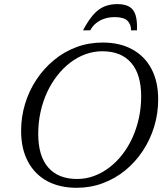

<svg xmlns="http://www.w3.org/2000/svg" viewBox="-20 -884 780 914"><path d="M162 -246.5Q162 -141 209.8 -86.5Q257.5 -32 347 -32Q388.5 -32 426.8 -46Q465 -60 499.2 -85.8Q533.5 -111.5 561.5 -147.2Q589.5 -183 609.8 -227Q630 -271 641 -321Q652 -371 652 -425Q652 -530.5 604.2 -585.2Q556.5 -640 467 -640Q426 -640 387.2 -626Q348.5 -612 314.5 -586Q280.5 -560 252.5 -524.2Q224.5 -488.5 204.2 -444.8Q184 -401 173 -351Q162 -301 162 -246.5ZM733 -410.5Q733 -343.5 714 -281.2Q695 -219 660 -166Q625 -113 576.8 -73.5Q528.5 -34 469.8 -12Q411 10 345 10Q263.5 10 204.2 -22.2Q145 -54.5 112.8 -115.2Q80.5 -176 80.5 -261Q80.5 -328 99.5 -390.2Q118.5 -452.5 153.8 -505.5Q189 -558.5 237.2 -598.2Q285.5 -638 344 -659.8Q402.5 -681.5 469 -681.5Q550 -681.5 609.2 -649.2Q668.5 -617 700.8 -556.5Q733 -496 733 -410.5ZM526 -802.5Q499 -802.5 476.8 -795Q454.5 -787.5 437.5 -773.8Q420.5 -760 409.5 -739.5H375Q401 -788 425.2 -815Q449.5 -842 477 -853.2Q504.5 -864.5 538.5 -864.5Q574 -864.5 595.2 -852.2Q616.5 -840 625.2 -812.5Q634 -785 632 -739.5H604Q604 -768.5 586.5 -785.5Q569 -802.5 526 -802.5Z"/></svg>

Font: Newsreader 20pt
Style: Italic
Weight: 400
Italic angle: -17°
Version: Version 1.003